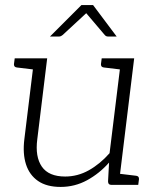

<svg xmlns="http://www.w3.org/2000/svg" viewBox="-20 -729 613 757"><path d="M219 8Q164 8 130 -15.5Q96 -39 82.5 -81Q69 -123 76 -180L115 -499H166L127 -180Q118 -111 145 -72Q172 -33 237 -33Q286 -33 330 -57.5Q374 -82 412 -125L458 -499H509L448 0H420Q406 0 406 -14L410 -88Q372 -45 323.5 -18.5Q275 8 219 8ZM431 0 442 -45 517 -36Q523 -35 525.5 -32Q528 -29 528 -23L525 0ZM132 -499 121 -454 46 -463Q40 -464 37.5 -467Q35 -470 35 -476L38 -499ZM475 -499 464 -454 389 -463Q383 -464 380.5 -467Q378 -470 378 -476L381 -499ZM177 -585 301 -709H347L440 -585H406Q398 -585 393 -591L320 -677L227 -591Q225 -589 221 -587Q217 -585 213 -585Z"/></svg>

Font: Aleo Light
Style: Italic
Weight: 300
Italic angle: -7°
Designer: Alessio Laiso
Foundry: Alessio Laiso
Version: Version 2.001;gftools[0.9.29]